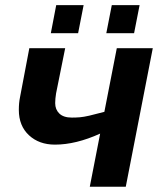

<svg xmlns="http://www.w3.org/2000/svg" viewBox="-20 -712 623 732"><path d="M562.5 -528.3 459.5 0H322.3L361.8 -202.6Q269 -160.6 189.5 -160.6Q128.9 -160.6 90.3 -196.5Q51.8 -232.4 51.8 -293Q51.8 -319.8 56.2 -340.8L91.8 -528.3H228.5L193.8 -356Q190.4 -335.4 190.4 -318.8Q190.4 -294.4 206.3 -279.1Q222.2 -263.7 253.9 -263.7Q270 -263.7 284.4 -264.9Q298.8 -266.1 320.3 -271Q341.8 -275.9 377.9 -285.6L425.3 -528.3ZM512.2 -692.4 491.2 -585.4H385.3L406.2 -692.4ZM298.8 -692.4 277.8 -585.4H173.8L194.3 -692.4Z"/></svg>

Font: Arimo
Style: Bold Italic
Weight: 700
Italic angle: -12°
Designer: Steve Matteson
Foundry: Monotype Imaging Inc.
Version: Version 1.33